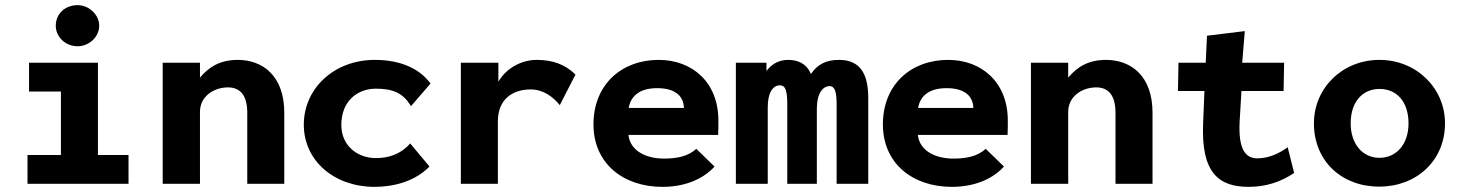

<svg xmlns="http://www.w3.org/2000/svg" viewBox="-20 -715 5670 747"><path d="M282 -535C326 -535 366 -571 366 -615C366 -658 326 -695 282 -695C233 -695 197 -661 197 -615C197 -571 235 -535 282 -535ZM87 0H480V-112H361V-471H93V-359H217V-112H87Z M613 0H758V-280C758 -341 813 -375 867 -375C919 -375 942 -338 942 -276V0H1086V-277C1086 -420 1002 -482 905 -482C837 -482 793 -455 758 -413V-471H613Z M1437 12C1512 12 1594 -9 1651 -67L1576 -157C1536 -112 1488 -100 1442 -100C1373 -100 1308 -146 1308 -229C1308 -322 1371 -370 1442 -370C1504 -370 1547 -356 1579 -302L1655 -390C1612 -449 1537 -482 1438 -482C1281 -482 1162 -372 1162 -230C1162 -88 1282 12 1437 12Z M1773 0H1917V-242C1917 -330 1975 -367 2045 -367C2094 -367 2132 -338 2158 -306L2219 -425C2179 -464 2131 -482 2068 -482C2007 -482 1948 -448 1919 -397V-471H1773Z M2557 12C2635 12 2710 -12 2760 -67L2689 -136C2656 -105 2609 -98 2563 -98C2495 -98 2432 -127 2425 -190H2774C2775 -205 2775 -231 2775 -246C2775 -396 2672 -482 2543 -482C2398 -482 2289 -386 2289 -231C2289 -78 2406 12 2557 12ZM2426 -295C2435 -347 2475 -372 2537 -372C2600 -372 2639 -347 2641 -295Z M2843 0H2967V-298C2967 -354 2987 -383 3014 -383C3035 -383 3043 -365 3043 -309V0H3158V-291C3158 -353 3182 -380 3208 -380C3227 -380 3235 -359 3235 -311V0H3358V-334C3358 -423 3330 -482 3244 -482C3193 -482 3160 -464 3135 -427C3118 -469 3082 -482 3047 -482C3017 -482 2986 -471 2962 -439V-471H2843Z M3683 12C3761 12 3836 -12 3886 -67L3815 -136C3782 -105 3735 -98 3689 -98C3621 -98 3558 -127 3551 -190H3900C3901 -205 3901 -231 3901 -246C3901 -396 3798 -482 3669 -482C3524 -482 3415 -386 3415 -231C3415 -78 3532 12 3683 12ZM3552 -295C3561 -347 3601 -372 3663 -372C3726 -372 3765 -347 3767 -295Z M3991 0H4136V-280C4136 -341 4191 -375 4245 -375C4297 -375 4320 -338 4320 -276V0H4464V-277C4464 -420 4380 -482 4283 -482C4215 -482 4171 -455 4136 -413V-471H3991Z M4838 12C4907 12 4964 -8 5015 -42L4990 -142C4959 -120 4919 -99 4872 -99C4828 -99 4797 -130 4803 -243L4810 -361H4974L4976 -471H4813L4823 -594L4676 -576L4671 -471H4565L4563 -361H4666L4661 -238C4652 -43 4721 12 4838 12Z M5347 11C5490 11 5602 -89 5602 -235C5602 -373 5490 -482 5347 -482C5203 -482 5092 -373 5092 -235C5092 -87 5202 12 5347 11ZM5347 -101C5282 -101 5235 -154 5235 -235C5235 -321 5283 -369 5347 -369C5413 -369 5460 -321 5460 -235C5460 -154 5413 -101 5347 -101Z"/></svg>

Font: Inconsolata SemiExpanded Black
Style: Regular
Weight: 900
Width: 6
Monospace: yes
Designer: Raph Levien, Cyreal, Brenton Simpson
Foundry: Raph Levien, Cyreal, Google
Version: Version 3.100